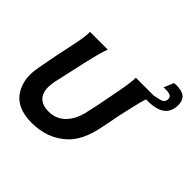

<svg xmlns="http://www.w3.org/2000/svg" viewBox="-190 -958 1165 1165"><g transform="rotate(45 392.5 -375.5)"><path d="M778 -726Q785 -711 785 -690Q785 -570 622 -576Q617 -563 611 -541Q601 -503 577 -395L550 -259Q524 -131 456 -67Q367 16 230 16Q98 16 47 -71Q18 -121 18 -185Q18 -216 26 -258L50 -384Q69 -470 85 -554Q93 -601 91 -625H244Q230 -592 202 -473Q186 -400 154 -257Q149 -229 149 -211Q149 -105 257 -105Q322 -105 366 -152Q404 -193 419 -254Q440 -342 470 -505Q486 -594 485 -625H638Q641 -626 648.5 -627.5Q656 -629 665.5 -631Q675 -633 684 -635Q716 -643 716 -672Q716 -687 705 -695Q687 -706 645 -702L672 -766Q678 -767 692 -767Q763 -767 778 -726Z"/></g></svg>

Font: GFS Neohellenic Rg
Style: Bold Italic
Weight: 700
Italic angle: -12°
Designer: Designed by Takis Katsoulidis and George D. Matthiopoulos.
Foundry: Designed by Takis Katsoulidis and George D. Matthiopoulos.
Version: Version 1.0